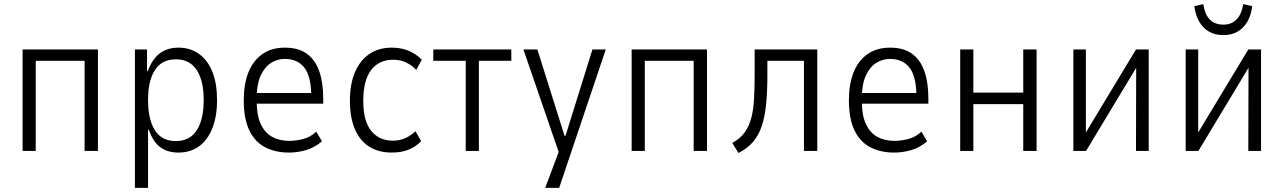

<svg xmlns="http://www.w3.org/2000/svg" viewBox="-20 -735 6251 935"><path d="M90 0V-494H457V0H392V-439H154V0Z M637 180V-494H696V-389H700Q721 -447 758 -475Q795 -503 849 -503Q908 -503 950.5 -471.5Q993 -440 1015 -383.5Q1037 -327 1037 -247Q1037 -169 1014.5 -111.5Q992 -54 950 -23Q908 8 849 8Q795 8 759.5 -19Q724 -46 705 -103H701V180ZM836 -48Q904 -48 938 -100.5Q972 -153 972 -248Q972 -342 938 -394Q904 -446 837 -446Q768 -446 734.5 -394Q701 -342 701 -248Q701 -153 734.5 -100.5Q768 -48 836 -48Z M1387 8Q1321 8 1271 -18Q1221 -44 1194 -100.5Q1167 -157 1167 -247Q1167 -325 1189.5 -382Q1212 -439 1257 -471Q1302 -503 1368 -503Q1433 -503 1474 -473.5Q1515 -444 1534.5 -388.5Q1554 -333 1554 -255V-230H1214V-282H1515L1496 -260Q1496 -361 1463 -404.5Q1430 -448 1367 -448Q1330 -448 1299 -428Q1268 -408 1249 -366Q1230 -324 1230 -256V-243Q1230 -173 1250 -130.5Q1270 -88 1305.5 -68.5Q1341 -49 1389 -49Q1420 -49 1456 -58Q1492 -67 1520 -94L1548 -47Q1512 -16 1470.5 -4Q1429 8 1387 8Z M1888 8Q1824 8 1778.5 -20.5Q1733 -49 1708.5 -105.5Q1684 -162 1684 -244Q1684 -327 1709 -384.5Q1734 -442 1779.5 -472.5Q1825 -503 1888 -503Q1934 -503 1970.5 -487.5Q2007 -472 2034 -444L2007 -395Q1986 -417 1958 -430.5Q1930 -444 1894 -444Q1825 -444 1787 -393.5Q1749 -343 1749 -243Q1749 -146 1787.5 -98Q1826 -50 1893 -50Q1929 -50 1956.5 -63.5Q1984 -77 2003 -96L2031 -48Q2006 -21 1970.5 -6.5Q1935 8 1888 8Z M2248 0V-439H2090V-494H2470V-439H2312V0Z M2635 180 2713 -28V41L2529 -494H2597L2729 -74H2734L2865 -494H2930L2703 180Z M3056 0V-494H3423V0H3358V-439H3120V0Z M3576 10 3546 -39Q3581 -58 3602.5 -85Q3624 -112 3636 -151.5Q3648 -191 3651.5 -245.5Q3655 -300 3655 -371V-494H3960V0H3895V-439H3717V-370Q3717 -290 3711 -229Q3705 -168 3690 -122.5Q3675 -77 3647.5 -44.5Q3620 -12 3576 10Z M4334 8Q4268 8 4218 -18Q4168 -44 4141 -100.5Q4114 -157 4114 -247Q4114 -325 4136.5 -382Q4159 -439 4204 -471Q4249 -503 4315 -503Q4380 -503 4421 -473.5Q4462 -444 4481.5 -388.5Q4501 -333 4501 -255V-230H4161V-282H4462L4443 -260Q4443 -361 4410 -404.5Q4377 -448 4314 -448Q4277 -448 4246 -428Q4215 -408 4196 -366Q4177 -324 4177 -256V-243Q4177 -173 4197 -130.5Q4217 -88 4252.5 -68.5Q4288 -49 4336 -49Q4367 -49 4403 -58Q4439 -67 4467 -94L4495 -47Q4459 -16 4417.5 -4Q4376 8 4334 8Z M4656 0V-494H4720V-284H4963V-494H5028V0H4963V-228H4720V0Z M5207 0V-494H5268V-80H5262L5512 -494H5574V0H5512L5513 -415H5519L5269 0Z M5754 0V-494H5815V-80H5809L6059 -494H6121V0H6059L6060 -415H6066L5816 0ZM5938 -564Q5897 -564 5867.5 -581Q5838 -598 5820 -629.5Q5802 -661 5796 -705L5840 -715Q5847 -665 5871.5 -640Q5896 -615 5938 -615Q5977 -615 6002 -640.5Q6027 -666 6034 -715L6078 -705Q6073 -662 6055 -630.5Q6037 -599 6007.5 -581.5Q5978 -564 5938 -564Z"/></svg>

Font: Nunito Sans 7pt Condensed Light
Style: Regular
Weight: 300
Width: 3
Designer: Vernon Adams
Foundry: Vernon Adams
Version: Version 3.101;gftools[0.9.27]